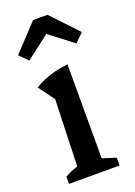

<svg xmlns="http://www.w3.org/2000/svg" viewBox="-142 -794 598 851"><g transform="rotate(-20 157.0 -368.5)"><path d="M30 0V-34Q44 -42 58.5 -48.5Q73 -55 91 -60L101 -374L46 -449Q82 -471 121.5 -483.5Q161 -496 205 -500V-57L269 -37V0ZM197 -737 314 -613 274 -574 163 -659 52 -574 13 -613 129 -737Z"/></g></svg>

Font: Piazzolla 24pt SemiBold
Style: Regular
Weight: 600
Designer: Juan Pablo del Peral
Foundry: Huerta Tipografica
Version: Version 2.005